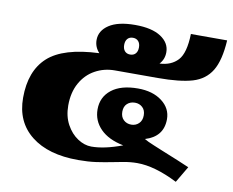

<svg xmlns="http://www.w3.org/2000/svg" viewBox="-69 -652 930 767"><g transform="rotate(10 396.5 -268.0)"><path d="M213 -198Q213 -154 231 -121Q249 -88 276.5 -70Q304 -52 332 -52Q385 -52 457 -79Q396 -91 363.5 -124Q331 -157 331 -203Q331 -253 369 -283Q407 -313 476 -313Q536 -313 573.5 -284.5Q611 -256 611 -212Q611 -141 538 -119Q551 -111 577 -100.5Q603 -90 612 -86Q694 -53 728 -38L689 28Q596 -19 525 -19Q497 -19 468 -13.5Q439 -8 434 -7Q394 1 362 5.5Q330 10 289 10Q168 10 99 -44.5Q30 -99 30 -197Q30 -306 92 -362.5Q154 -419 299 -425Q279 -447 279 -475Q279 -513 315.5 -537Q352 -561 421 -561Q489 -561 525.5 -537Q562 -513 562 -475Q562 -446 543 -426Q590 -428 617 -457Q644 -486 646 -564H793Q788 -482 762.5 -440Q737 -398 686.5 -383Q636 -368 546 -368H372Q329 -368 292.5 -348Q256 -328 234.5 -289.5Q213 -251 213 -198ZM391 -475Q391 -459 399 -450Q407 -441 421 -441Q435 -441 443 -450Q451 -459 451 -475Q451 -491 443 -500Q435 -509 421 -509Q407 -509 399 -500Q391 -491 391 -475ZM474 -166Q492 -166 504.5 -178Q517 -190 517 -211Q517 -232 504.5 -243.5Q492 -255 474 -255Q455 -255 442.5 -243.5Q430 -232 430 -211Q430 -190 442.5 -178Q455 -166 474 -166Z"/></g></svg>

Font: Trirong Black
Style: Regular
Weight: 900
Designer: Katatrad Team
Foundry: CadsonDemak
Version: Version 1.001